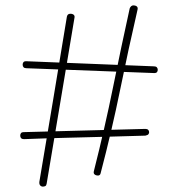

<svg xmlns="http://www.w3.org/2000/svg" viewBox="-20 -708 666 712"><path d="M228 -646Q229 -651 232 -654Q235 -657 241 -657Q249 -657 253.5 -653Q258 -649 256 -641Q231 -490 204 -330.5Q177 -171 153 -27Q152 -20 148 -18Q144 -16 139 -16Q133 -16 129 -20.5Q125 -25 126 -34Q151 -181 177.5 -340.5Q204 -500 228 -646ZM461 -677Q463 -682 466.5 -685Q470 -688 474 -688Q483 -688 487.5 -684Q492 -680 490 -672Q456 -525 425.5 -375Q395 -225 353 -65Q352 -61 349.5 -59Q347 -57 343 -57Q336 -57 331 -61Q326 -65 328 -73Q369 -235 399 -383.5Q429 -532 461 -677ZM78 -455Q71 -455 67.5 -458.5Q64 -462 64 -468Q64 -474 67 -477.5Q70 -481 76 -481L551 -462Q558 -462 561.5 -458.5Q565 -455 565 -449Q565 -444 562 -440.5Q559 -437 553 -437ZM69 -192Q62 -192 58.5 -195.5Q55 -199 55 -205Q55 -211 58 -214.5Q61 -218 67 -218L519 -230Q526 -230 529.5 -226.5Q533 -223 533 -218Q533 -215 531.5 -212Q530 -209 527 -207.5Q524 -206 519 -205Q453 -203 377.5 -201Q302 -199 223 -197Q144 -195 69 -192Z"/></svg>

Font: Playpen Sans Thin
Style: Regular
Weight: 250
Designer: Laura Meseguer, Veronika Burian, José Scaglione
Foundry: TypeTogether
Version: Version 1.001